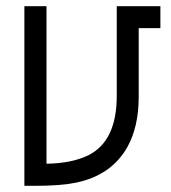

<svg xmlns="http://www.w3.org/2000/svg" viewBox="-20 -602 552 619"><path d="M94.2 -2.9H58.6V-582H129.9V-74.2Q211.4 -75.2 265.1 -101.6Q356.4 -147.5 356.4 -292.5V-582H497.1V-511.2H427.2V-290Q427.2 -193.4 390.6 -127.9Q339.4 -37.1 225.6 -13.2Q174.8 -2.9 94.2 -2.9Z"/></svg>

Font: Greenwashing Machine
Style: Regular
Weight: 400
Designer: Tup Wanders
Foundry: Free font, DO NOT SELL
Version: Version 1.00;August 10, 2023;FontCreator 11.5.0.2430 64-bit